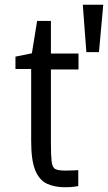

<svg xmlns="http://www.w3.org/2000/svg" viewBox="-20 -773 454 807"><path d="M253 14Q210 14 178 -0.5Q146 -15 128.5 -56.5Q111 -98 111 -180V-483H45V-535L114 -549L136 -685H194V-548H310V-481H194V-174Q194 -119 197 -94Q200 -69 212.5 -62.5Q225 -56 255 -56Q279 -56 294 -57Q309 -58 309 -58V9Q309 9 294 11.5Q279 14 253 14ZM343 -554 328 -753H414L396 -554Z"/></svg>

Font: Ruda
Style: Regular
Weight: 400
Designer: Mariela Monsalve and Angelina Sanchez
Foundry: Mariela Monsalve and Angelina Sanchez
Version: Version 2.000